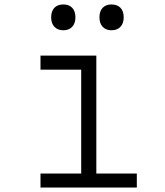

<svg xmlns="http://www.w3.org/2000/svg" viewBox="-20 -843 740 863"><path d="M162 -593H413V-63H595V0H162V-63H345V-530H162ZM265 -707Q239 -707 224.5 -722.5Q210 -738 210 -765Q210 -793 224.5 -808Q239 -823 265 -823Q290 -823 304.5 -808Q319 -793 319 -765Q319 -738 304.5 -722.5Q290 -707 265 -707ZM481 -707Q456 -707 441.5 -722.5Q427 -738 427 -765Q427 -793 441.5 -808Q456 -823 481 -823Q507 -823 521.5 -808Q536 -793 536 -765Q536 -738 521.5 -722.5Q507 -707 481 -707Z"/></svg>

Font: Martian Mono ExtraLight
Style: Regular
Weight: 200
Monospace: yes
Designer: Roman Shamin
Foundry: Evil Martians
Version: Version 1.000; ttfautohint (v1.8.4.7-5d5b)